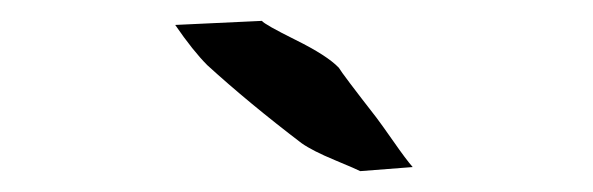

<svg xmlns="http://www.w3.org/2000/svg" viewBox="-20 -770 568 184"><path d="M375.5 -609.9 325.2 -606Q322.8 -607.4 301 -616.5Q279.3 -625.5 269 -632.8Q218.3 -671.4 178.7 -707.5Q165 -721.2 147.9 -746.1L231 -750Q233.4 -746.6 263.4 -731.7Q293.5 -716.8 304.7 -705.1Q308.1 -699.2 340.8 -657.2Q345.2 -651.4 357.2 -634.3Q369.1 -617.2 375.5 -609.9Z"/></svg>

Font: Khula Semibold
Style: Regular
Weight: 600
Designer: Erin McLaughlin, Steve Matteson
Version: Version 1.000;PS 1.0;hotconv 1.0.72;makeotf.lib2.5.5900